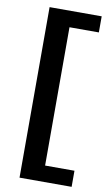

<svg xmlns="http://www.w3.org/2000/svg" viewBox="-98 -849 573 998"><g transform="rotate(10 188.0 -350.0)"><path d="M355 -800V-715H200V15H355V100H80V-800Z"/></g></svg>

Font: Pathway Extreme 72pt SemiBold
Style: Regular
Weight: 600
Designer: Eduardo Rodriguez Tunni
Foundry: Eduardo Rodriguez Tunni
Version: Version 1.001;gftools[0.9.26]